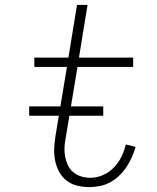

<svg xmlns="http://www.w3.org/2000/svg" viewBox="-20 -755 640 783"><path d="M344 8Q319 8 294.5 2Q270 -4 251.5 -18.5Q233 -33 221.5 -54Q210 -75 205 -99Q200 -123 201 -148.5Q202 -174 206 -199L253 -482H120V-520H259L294 -735H337L302 -520H523V-482H296L248 -193Q244 -173 243 -154Q242 -135 245.5 -116.5Q249 -98 257 -81Q265 -64 279 -52.5Q293 -41 311 -35.5Q329 -30 348 -30Q374 -30 399 -40.5Q424 -51 443.5 -71Q463 -91 475 -115.5Q487 -140 493 -166L533 -156Q527 -135 518 -114.5Q509 -94 496.5 -75Q484 -56 467 -39.5Q450 -23 430 -12Q410 -1 388 3.5Q366 8 344 8ZM401 -283H99V-321H401Z"/></svg>

Font: Iosevka Extralight Extended
Style: Italic
Weight: 200
Width: 7
Italic angle: -9°
Monospace: yes
Designer: Belleve Invis
Foundry: Belleve Invis
Version: Version 32.5.0; ttfautohint (v1.8.4)